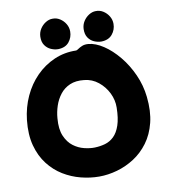

<svg xmlns="http://www.w3.org/2000/svg" viewBox="-106 -1107 1067 1209"><g transform="rotate(-10 427.5 -502.0)"><path d="M408 -919Q408 -881 384.5 -852Q361 -823 314 -822Q292 -822 269 -832Q246 -842 231 -863.5Q216 -885 217 -919Q218 -946 232 -968Q246 -990 267.5 -1003.5Q289 -1017 311 -1017Q337 -1018 359 -1004Q381 -990 394.5 -967.5Q408 -945 408 -919ZM685 -919Q685 -881 661 -852Q637 -823 591 -822Q568 -822 545 -832Q522 -842 507.5 -863.5Q493 -885 494 -919Q495 -946 509 -968Q523 -990 544.5 -1003.5Q566 -1017 588 -1017Q614 -1018 636 -1004Q658 -990 671.5 -967.5Q685 -945 685 -919ZM812 -429Q822 -336 804 -264Q786 -192 747 -139.5Q708 -87 656 -53.5Q604 -20 545.5 -3.5Q487 13 430 13Q373 13 314 -2Q255 -17 202.5 -49Q150 -81 110.5 -132Q71 -183 52 -253.5Q33 -324 43 -417Q52 -497 84 -566.5Q116 -636 167 -687.5Q218 -739 283.5 -767.5Q349 -796 424 -794Q429 -794 439.5 -801.5Q450 -809 466.5 -816Q483 -823 507 -821Q552 -817 602 -784Q652 -751 697 -696.5Q742 -642 773 -573Q804 -504 812 -429ZM434 -172Q469 -173 500.5 -182Q532 -191 557 -215Q582 -239 597 -283Q612 -327 613 -396Q614 -444 592 -489Q570 -534 531 -565.5Q492 -597 442 -602Q388 -608 350 -591.5Q312 -575 287.5 -543.5Q263 -512 250 -473Q237 -434 234 -394Q228 -325 247 -281Q266 -237 298 -213Q330 -189 367 -180Q404 -171 434 -172Z"/></g></svg>

Font: Potta One
Style: Regular
Weight: 400
Designer: 108,108go
Foundry: Font Zone 108
Version: Version 1.000